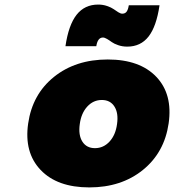

<svg xmlns="http://www.w3.org/2000/svg" viewBox="-20 -817 766 845"><path d="M104 -273.9Q122.6 -402.3 217.8 -478.8Q313 -555.2 454.1 -555.2Q595.2 -555.2 668 -478.8Q740.7 -402.3 722.2 -273.9Q703.6 -145.5 608.6 -68.8Q513.7 7.8 373 7.8Q231.9 7.8 158.7 -69.1Q85.4 -146 104 -273.9ZM268.1 -613.8Q281.7 -707 317.1 -752Q352.5 -796.9 412.1 -796.9Q433.1 -796.9 451.4 -790.5Q469.7 -784.2 480 -776.9Q490.2 -769.5 500.5 -763.2Q510.7 -756.8 518.1 -756.8Q530.8 -756.8 537.4 -765.9Q543.9 -774.9 546.9 -793.9H682.1Q668.5 -700.7 633.8 -656.2Q599.1 -611.8 540 -611.8Q518.6 -611.8 500.2 -618.2Q481.9 -624.5 471.9 -631.8Q461.9 -639.2 451.2 -645.5Q440.4 -651.9 433.1 -651.9Q409.7 -651.9 403.8 -613.8ZM331.1 -271Q324.2 -222.7 342.5 -193.8Q360.8 -165 397.9 -165Q435.5 -165 462.2 -194.1Q488.8 -223.1 495.1 -271Q502 -319.3 483.6 -348.1Q465.3 -377 428.2 -377Q390.6 -377 364 -347.9Q337.4 -318.8 331.1 -271Z"/></svg>

Font: Trueno Black
Style: Italic
Weight: 900
Designer: Julieta Ulanovsky
Foundry: Julieta Ulanovsky
Version: Version 3.001b | FøM Fix